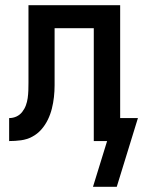

<svg xmlns="http://www.w3.org/2000/svg" viewBox="-20 -540 548 735"><path d="M336 175 390 0H339V-432H189V-259Q189 -237 189 -214Q189 -191 186.5 -168.5Q184 -146 178.5 -124Q173 -102 163 -81.5Q153 -61 138 -44Q123 -27 103 -16.5Q83 -6 60.5 -3Q38 0 15 0V-88Q30 -88 43 -94Q56 -100 65 -111.5Q74 -123 79 -136.5Q84 -150 86 -164.5Q88 -179 88.5 -193.5Q89 -208 89 -223Q89 -225 89 -227.5Q89 -230 89 -232Q89 -239 89 -246.5Q89 -254 89 -261V-520H440V-88H508L427 175Z"/></svg>

Font: Iosevka SS04 Semibold
Style: Regular
Weight: 600
Monospace: yes
Designer: Belleve Invis
Foundry: Belleve Invis
Version: Version 19.0.0; ttfautohint (v1.8.4)